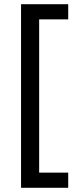

<svg xmlns="http://www.w3.org/2000/svg" viewBox="-20 -734 369 912"><path d="M304 158H80V-714H304V-642H166V86H304Z"/></svg>

Font: Noto Sans Yi
Style: Regular
Weight: 400
Designer: Monotype Design Team
Foundry: Monotype Imaging Inc.
Version: Version 2.002; ttfautohint (v1.8.4.7-5d5b)